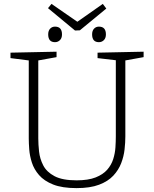

<svg xmlns="http://www.w3.org/2000/svg" viewBox="-20 -961 792 988"><path d="M482 -690 719 -695V-667L625 -650V-259Q625 -228 621 -192Q617 -156 603.5 -121Q590 -86 563 -57Q536 -28 490 -10.5Q444 7 374 7Q300 7 253.5 -11.5Q207 -30 181 -60Q155 -90 144 -124.5Q133 -159 130.5 -192Q128 -225 128 -249V-650L34 -662V-690L271 -695V-667L177 -650V-249Q177 -218 181 -181Q185 -144 202.5 -110Q220 -76 260.5 -54.5Q301 -33 374 -33Q434 -33 472 -48Q510 -63 531.5 -87.5Q553 -112 562.5 -142Q572 -172 574 -202.5Q576 -233 576 -259V-651L482 -662ZM509 -941 527 -917 391 -805 366 -804 227 -919 245 -941 378 -849ZM489 -744Q454 -744 454 -784Q454 -803 464 -813.5Q474 -824 489 -824Q525 -824 525 -784Q525 -765 514.5 -754.5Q504 -744 489 -744ZM263 -744Q228 -744 228 -784Q228 -803 238 -813.5Q248 -824 263 -824Q299 -824 299 -784Q299 -765 288.5 -754.5Q278 -744 263 -744Z"/></svg>

Font: Bitter Light
Style: Regular
Weight: 300
Designer: Sol Matas, and Bitter project Authors
Foundry: Sol Matas
Version: Version 2.001